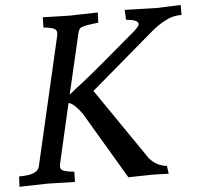

<svg xmlns="http://www.w3.org/2000/svg" viewBox="-51 -767 860 824"><g transform="rotate(-5 378.5 -355.5)"><path d="M469 3 299 -284Q285 -304 270 -319Q255 -334 241 -337L182 -80Q177 -60 188.5 -52.5Q200 -45 240 -41L239 3L122 0L0 3L2 -41Q14 -42 28 -42.5Q42 -43 55 -46.5Q68 -50 78 -57.5Q88 -65 91 -80L218 -630Q222 -649 211.5 -657Q201 -665 162 -669L163 -713L279 -710L400 -713L398 -669Q341 -663 327 -657Q313 -652 309 -630L249 -372Q262 -383 278 -395.5Q294 -408 313.5 -423Q333 -438 357 -458Q381 -478 412 -504L551 -622Q568 -638 570 -645Q574 -667 518 -671L516 -714L652 -710L757 -714V-671H751Q718 -671 685.5 -653.5Q653 -636 626 -613L352 -379L564 -70Q594 -36 638 -31L643 3Q616 2 597.5 1.5Q579 1 569 1Z"/></g></svg>

Font: Lusitana
Style: Italic
Weight: 400
Italic angle: -12°
Designer: Ana Paula Megda
Foundry: Ana Paula Megda
Version: Version 1.000; ttfautohint (v1.1) -l 8 -r 50 -G 200 -x 14 -D